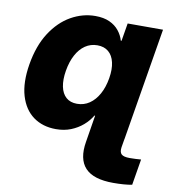

<svg xmlns="http://www.w3.org/2000/svg" viewBox="-84 -616 796 898"><g transform="rotate(10 314.0 -167.0)"><path d="M513.7 210.4Q419.4 210.4 380.4 168.5Q341.3 126.5 355.5 43L378.9 -101.1H546.9L523.4 40Q520 63 530.5 72.8Q541 82.5 569.3 82.5Q583.5 82.5 597.4 81.8Q611.3 81.1 623.5 80.1L603 203.6Q585.4 207 562.7 208.7Q540 210.4 513.7 210.4ZM206.1 9.3Q143.1 9.3 98.6 -22.9Q54.2 -55.2 35.6 -117.2Q17.1 -179.2 31.7 -267.6Q46.9 -358.4 86.7 -419.9Q126.5 -481.4 181.6 -512.7Q236.8 -543.9 296.9 -543.9Q336.9 -543.9 364.5 -531.2Q392.1 -518.6 409.2 -497.3Q426.3 -476.1 433.6 -450.7H437L451.2 -535.6H619.1L530.3 0H363.3L377.4 -84.5H373Q357.4 -58.1 333 -37.1Q308.6 -16.1 276.9 -3.4Q245.1 9.3 206.1 9.3ZM282.7 -124.5Q315.4 -124.5 341.6 -142.3Q367.7 -160.2 385.5 -192.4Q403.3 -224.6 410.6 -268.1Q418 -312 410.6 -344Q403.3 -376 382.8 -393.3Q362.3 -410.6 330.1 -410.6Q297.9 -410.6 272.2 -393.1Q246.6 -375.5 229.5 -343.5Q212.4 -311.5 205.1 -268.1Q197.8 -224.6 204.3 -192.1Q210.9 -159.7 230.7 -142.1Q250.5 -124.5 282.7 -124.5Z"/></g></svg>

Font: Inter 20pt ExtraBold
Style: Italic
Weight: 800
Italic angle: -9.3988°
Version: Version 4.001;git-66647c0bb